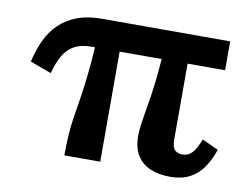

<svg xmlns="http://www.w3.org/2000/svg" viewBox="-63 -603 919 701"><g transform="rotate(10 397.0 -252.5)"><path d="M346 0H213Q213 -45 215.5 -79Q218 -113 222.5 -142Q227 -171 232 -201Q237 -231 241.5 -266.5Q246 -302 250.5 -350.5Q255 -399 257 -465H346ZM737 -408H243Q203 -408 178 -394Q153 -380 137.5 -353Q122 -326 112 -287L33 -316Q43 -360 60 -396.5Q77 -433 104.5 -459.5Q132 -486 170.5 -500.5Q209 -515 261 -515H737ZM598 -126Q598 -99 608 -88.5Q618 -78 636 -78Q653 -78 664.5 -86.5Q676 -95 684.5 -110Q693 -125 701 -145L761 -117Q748 -78 728 -49.5Q708 -21 678.5 -5.5Q649 10 606 10Q564 10 532.5 -3.5Q501 -17 483.5 -45Q466 -73 466 -117Q466 -137 469 -158.5Q472 -180 476.5 -206Q481 -232 486.5 -267Q492 -302 497 -350.5Q502 -399 505 -465H598Z"/></g></svg>

Font: Roboto Serif SemiBold
Style: Regular
Weight: 600
Designer: Greg Gazdowicz
Foundry: Commercial Type
Version: Version 1.008